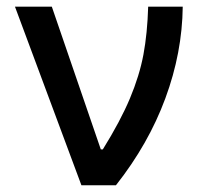

<svg xmlns="http://www.w3.org/2000/svg" viewBox="-20 -550 610 570"><path d="M24.4 -530.3H133.8L279.3 -106.4H285.2Q337.4 -190.4 365.7 -257.8Q394 -325.2 405.8 -387.9Q417.5 -450.7 419.9 -530.3H522.5Q521 -393.6 470.9 -258.1Q420.9 -122.6 324.2 0H221.7Z"/></svg>

Font: Pretendard Medium
Style: Regular
Weight: 500
Designer: Base glyphs from Inter by Rasmus Andersson; Hangeul glyphs from Noto Sans CJK(Source Han Sans) by Jang Soo-young and Kan
Foundry: Kil Hyung-jin
Version: Version 1.309